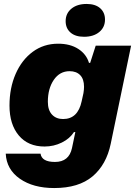

<svg xmlns="http://www.w3.org/2000/svg" viewBox="-20 -775 683 971"><path d="M9 2H185Q191 44 258 44Q329 44 344 -26L361 -107H354Q333 -74 292.5 -54Q252 -34 205 -34Q122 -34 75 -90Q28 -146 28 -241Q28 -330 59 -401Q90 -472 145.5 -513Q201 -554 274 -554Q335 -554 376 -527.5Q417 -501 430 -457H436L464 -544H643L540 -48Q518 58 448 117Q378 176 254 176Q148 176 80.5 129Q13 82 9 2ZM393 -263 402 -304Q405 -322 405 -336Q405 -375 385.5 -395Q366 -415 332 -415Q282 -415 252 -371Q222 -327 222 -260Q222 -218 243 -195.5Q264 -173 299 -173Q374 -173 393 -263ZM312 -668Q312 -707 341 -731Q370 -755 418 -755Q462 -755 486.5 -733.5Q511 -712 511 -676Q511 -637 482 -613Q453 -589 405 -589Q361 -589 336.5 -610.5Q312 -632 312 -668Z"/></svg>

Font: Mona Sans Black
Style: Italic
Weight: 900
Italic angle: -11.7°
Designer: Deni Anggara
Foundry: GitHub
Version: Version 2.000